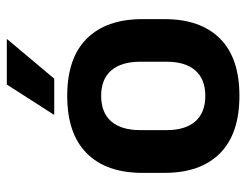

<svg xmlns="http://www.w3.org/2000/svg" viewBox="-101 -625 739 577"><g transform="rotate(-90 268.5 -336.5)"><path d="M269 13.5Q155 13.5 96.2 -45Q37.5 -103.5 37.5 -211.5V-278Q37.5 -386.5 96.2 -445.2Q155 -504 269 -504Q382.5 -504 441 -445.2Q499.5 -386.5 499.5 -278V-211.5Q499.5 -103.5 441.2 -45Q383 13.5 269 13.5ZM269 -89Q319 -89 345.2 -119Q371.5 -149 371.5 -205V-284.5Q371.5 -341.5 345.2 -371.8Q319 -402 269 -402Q218.5 -402 192.2 -371.8Q166 -341.5 166 -284.5V-205Q166 -149 192.2 -119Q218.5 -89 269 -89ZM303 -685.5H439V-684L320.5 -543H212.5V-544.5Z"/></g></svg>

Font: Anek Telugu Medium SemiBold
Style: Regular
Weight: 600
Version: Version 1.003